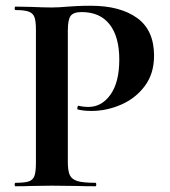

<svg xmlns="http://www.w3.org/2000/svg" viewBox="-20 -648 593 668"><path d="M312 -12Q315 -12 315 -6Q315 0 312 0Q271 0 248 -1L161 -2L88 -1Q68 0 34 0Q31 0 31 -6Q31 -12 34 -12Q66 -12 80.5 -17Q95 -22 100 -36.5Q105 -51 105 -81V-544Q105 -574 100 -588Q95 -602 80 -607.5Q65 -613 34 -613Q31 -613 31 -619Q31 -625 34 -625L87 -624Q133 -622 160 -622Q184 -622 217 -625Q230 -626 250 -627Q270 -628 296 -628Q398 -628 457 -585.5Q516 -543 516 -454Q516 -392 484 -349Q452 -306 401.5 -284Q351 -262 298 -262Q271 -262 251 -267Q249 -267 249 -272Q249 -275 250.5 -278Q252 -281 254 -280Q269 -276 288 -276Q334 -276 364.5 -319Q395 -362 395 -441Q395 -520 361.5 -563Q328 -606 264 -606Q236 -606 226 -593Q216 -580 216 -542V-85Q216 -53 223 -38.5Q230 -24 249.5 -18Q269 -12 312 -12Z"/></svg>

Font: Cormorant Unicase
Style: Bold
Weight: 700
Designer: Christian Thalmann (Catharsis Fonts)
Foundry: Catharsis Fonts
Version: Version 4.000